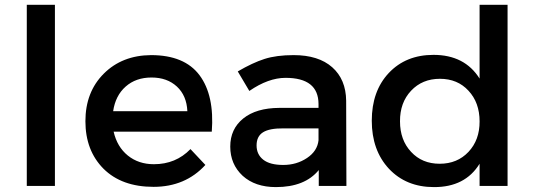

<svg xmlns="http://www.w3.org/2000/svg" viewBox="-20 -762 2190 787"><path d="M89.8 0V-742.2H205.1V0Z M443.8 -306.2H748Q745.1 -370.1 705.1 -407.2Q665 -444.3 601.1 -444.3Q537.1 -444.3 495.1 -407.2Q453.1 -370.1 443.8 -306.2ZM330.1 -265.1Q330.1 -384.8 405.3 -460Q480.5 -535.2 599.1 -536.1Q736.3 -536.1 797.9 -453.6Q859.4 -371.1 848.1 -222.2H445.8Q460 -160.2 503.9 -124.5Q547.9 -88.9 610.8 -88.9Q700.7 -88.9 760.7 -150.9L821.8 -85.9Q739.7 3.9 609.4 3.9Q479 3.9 404.3 -70.3Q330.1 -145 330.1 -265.1Z M1141.6 -235.8Q1084.5 -236.3 1058.1 -219.7Q1031.7 -203.1 1031.7 -166Q1031.7 -128.9 1059.1 -107.4Q1086.4 -85.9 1141.1 -85.9Q1195.8 -85.9 1238.3 -114.3Q1280.8 -142.6 1285.6 -187V-235.8ZM1285.6 -335.9Q1285.2 -442.9 1150.4 -442.9Q1080.1 -442.9 1002 -389.2L954.6 -469.2Q1015.6 -504.9 1064.5 -520.5Q1113.3 -536.1 1183.6 -536.1Q1285.6 -536.1 1341.8 -486.3Q1397.9 -436.5 1398.9 -349.1L1399.9 0H1286.6V-64.9Q1229.5 4.9 1110.8 4.9Q1025.9 4.9 974.6 -41.5Q923.8 -88.9 923.8 -161.1Q923.8 -233.4 977.1 -276.4Q1030.3 -319.3 1125 -319.8H1285.6Z M1945.8 -264.6Q1945.8 -341.3 1900.4 -390.1Q1855.5 -439 1783.2 -439Q1710.9 -439 1665 -390.1Q1619.1 -341.3 1619.6 -264.6Q1619.6 -188 1665 -139.6Q1710 -90.8 1782.2 -90.8Q1854.5 -90.8 1900.4 -139.6Q1946.3 -188.5 1945.8 -264.6ZM1503.9 -267.1Q1503.9 -388.7 1573.7 -462.9Q1643.6 -537.1 1756.8 -537.1Q1884.8 -537.1 1945.8 -439.9V-742.2H2060.5V0H1945.8V-90.8Q1886.7 5.4 1758.8 4.9Q1645 4.9 1574.2 -70.3Q1503.9 -146 1503.9 -267.1Z"/></svg>

Font: TruenoRg
Style: Book
Weight: 400
Designer: Julieta Ulanovsky
Foundry: Julieta Ulanovsky
Version: Version 3.001b